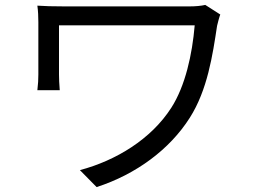

<svg xmlns="http://www.w3.org/2000/svg" viewBox="-20 -726 1040 781"><path d="M815 -706C798 -702 774 -700 752 -700H239C196 -700 159 -701 132 -703C135 -681 136 -659 136 -636V-423C136 -404 135 -383 132 -359H223C221 -383 220 -408 220 -423V-623H772C762 -505 734 -377 677 -288C595 -160 452 -73 305 -34L373 35C534 -17 671 -119 752 -247C824 -360 845 -502 863 -621C865 -630 872 -657 876 -667Z"/></svg>

Font: Squished Noto Sans CJK JP Regular
Style: Regular
Weight: 400
Designer: Ryoko NISHIZUKA (kana & ideographs); Paul D. Hunt (Latin, Greek & Cyrillic); Wenlong ZHANG (bopomofo); Sandoll Communica
Foundry: Adobe Systems Incorporated
Version: Version 1.004;PS 1.004;hotconv 1.0.82;makeotf.lib2.5.63406